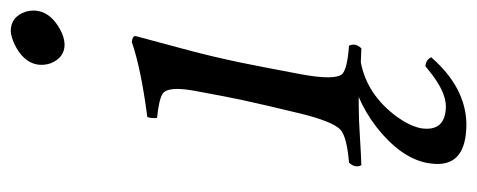

<svg xmlns="http://www.w3.org/2000/svg" viewBox="-285 -402 887 357"><g transform="rotate(-90 158.5 -223.5)"><path d="M230.5 134.8Q174.3 199.2 106.4 200.2Q29.3 200.2 32.2 142.6Q32.7 134.3 34.2 126Q44.4 77.1 101.1 32.7Q127.9 12.2 156.7 0Q146 0 140.1 0Q116.7 0 79.1 2.4Q47.9 4.4 29.8 4.9Q23.9 -6.8 34.7 -18.1Q83.5 -22 96.7 -34.7Q111.8 -50.8 126 -108.9Q142.1 -175.3 151.9 -220.7Q157.7 -248.5 168.5 -307.1Q176.8 -354.5 163.1 -364.3Q152.3 -371.6 117.7 -375Q116.7 -387.2 119.6 -393.1Q209.5 -404.8 258.8 -421.9Q270 -420.9 270 -415Q269.5 -413.6 242.2 -311.5Q231.4 -270.5 220.7 -219.7Q215.3 -193.8 199.2 -108.9Q187 -43.5 199.7 -30.3Q210.4 -21 252 -18.1Q257.8 -6.3 247.1 4.9Q235.8 4.4 221.2 3.9Q161.1 15.1 119.6 71.3Q103 94.7 98.6 115.2Q91.3 161.1 138.7 162.1Q167.5 162.1 206.5 129.9Q210 127 213.9 124Q226.1 125 230.5 134.8ZM217.3 -599.1Q222.7 -624.5 254.9 -640.1Q268.6 -646.5 279.3 -647Q306.2 -647 315.4 -618.7Q318.8 -606.4 316.4 -595.2Q311.5 -571.3 282.2 -555.2Q268.1 -547.4 254.4 -546.9Q229.5 -546.9 219.2 -573.2Q214.8 -586.4 217.3 -599.1Z"/></g></svg>

Font: Linux Libertine Display Slanted O
Style: Slanted
Weight: 400
Designer: Philipp H. Poll
Foundry: Philipp H. Poll
Version: Version 5.0.9